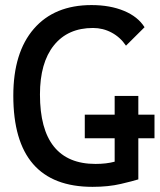

<svg xmlns="http://www.w3.org/2000/svg" viewBox="-20 -723 626 753"><path d="M342.8 9.8Q187.5 9.8 109.9 -79.6Q32.2 -168.9 32.2 -347.7Q32.2 -517.1 112.8 -610.1Q193.4 -703.1 338.9 -703.1Q411.6 -703.1 466.3 -680.4Q521 -657.7 546.9 -616.2L474.1 -543.9Q451.7 -577.1 417.7 -595.2Q383.8 -613.3 344.7 -613.3Q246.1 -613.3 191.4 -545.2Q136.7 -477.1 136.7 -352.5Q136.7 -216.3 191.4 -148.2Q246.1 -80.1 354.5 -80.1Q397.5 -80.1 430.4 -89.1Q463.4 -98.1 484.4 -104.5L522.5 -19.5Q502.9 -13.2 454.1 -1.7Q405.3 9.8 342.8 9.8ZM429.7 -19.5V-346.7H522.5V-19.5ZM312.5 -180.7V-273.4H585.9V-180.7Z"/></svg>

Font: Cascadia Mono PL
Style: Regular
Weight: 400
Monospace: yes
Designer: Aaron Bell
Foundry: Saja Typeworks
Version: Version 2102.003